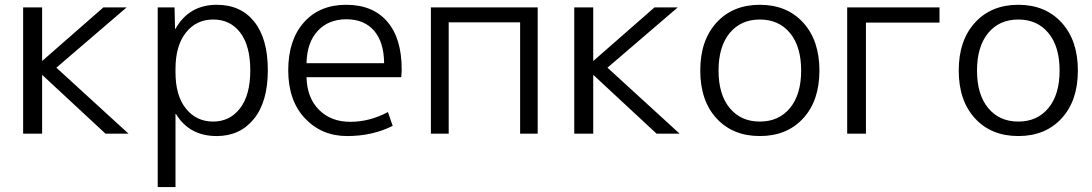

<svg xmlns="http://www.w3.org/2000/svg" viewBox="-20 -550 4494 790"><path d="M75.2 0V-519.5H153.3V-299.8H154.3L405.3 -519.5H501L211.9 -271.5L508.8 0H414.1L154.3 -241.2H153.3V0Z M628.9 219.7V-519.5H698.2L700.2 -431.6H702.1Q757.8 -530.3 872.1 -530.3Q970.7 -530.3 1026.4 -460.4Q1082 -390.6 1082 -261.2Q1082 -131.8 1024.9 -61Q967.8 9.8 872.1 9.8Q758.8 9.8 704.1 -81.1H702.1V219.7ZM702.1 -252.9Q702.1 -156.2 745.1 -103Q788.1 -49.8 856.9 -49.8Q925.8 -49.8 967.8 -104.5Q1009.8 -159.2 1009.8 -260.3Q1009.8 -361.3 968.8 -415.5Q927.7 -469.7 857.4 -469.7Q787.1 -469.7 744.6 -415.5Q702.1 -361.3 702.1 -266.6Z M1632.8 -264.6Q1632.8 -252 1630.9 -232.4H1241.2Q1243.2 -147.5 1292.5 -98.1Q1341.8 -48.8 1421.4 -48.8Q1501 -48.8 1576.2 -88.9L1595.7 -32.2Q1512.7 9.8 1408.2 9.8Q1303.7 9.8 1234.9 -63Q1166 -135.7 1166 -260.7Q1166 -385.7 1230.5 -458Q1294.9 -530.3 1404.3 -530.3Q1513.7 -530.3 1573.2 -461.4Q1632.8 -392.6 1632.8 -264.6ZM1241.2 -290H1560.5Q1559.6 -377 1519 -423.8Q1478.5 -470.7 1405.3 -470.7Q1332 -470.7 1287.6 -423.3Q1243.2 -376 1241.2 -290Z M1752.9 0V-519.5H2192.4V0H2120.1V-458H1826.2V0Z M2342.8 0V-519.5H2420.9V-299.8H2421.9L2672.9 -519.5H2768.6L2479.5 -271.5L2776.4 0H2681.6L2421.9 -241.2H2420.9V0Z M2928.2 -63Q2861.3 -135.7 2861.3 -259.8Q2861.3 -383.8 2928.2 -457Q2995.1 -530.3 3106.4 -530.3Q3217.8 -530.3 3284.7 -457Q3351.6 -383.8 3351.6 -259.8Q3351.6 -135.7 3284.7 -63Q3217.8 9.8 3106.4 9.8Q2995.1 9.8 2928.2 -63ZM2982.4 -414.1Q2936.5 -358.4 2936.5 -259.8Q2936.5 -161.1 2982.4 -105.5Q3028.3 -49.8 3106.4 -49.8Q3184.6 -49.8 3230.5 -105.5Q3276.4 -161.1 3276.4 -259.8Q3276.4 -358.4 3230.5 -414.1Q3184.6 -469.7 3106.4 -469.7Q3028.3 -469.7 2982.4 -414.1Z M3465.8 0V-519.5H3845.7V-457H3543V0Z M3991.7 -63Q3924.8 -135.7 3924.8 -259.8Q3924.8 -383.8 3991.7 -457Q4058.6 -530.3 4169.9 -530.3Q4281.2 -530.3 4348.1 -457Q4415 -383.8 4415 -259.8Q4415 -135.7 4348.1 -63Q4281.2 9.8 4169.9 9.8Q4058.6 9.8 3991.7 -63ZM4045.9 -414.1Q4000 -358.4 4000 -259.8Q4000 -161.1 4045.9 -105.5Q4091.8 -49.8 4169.9 -49.8Q4248 -49.8 4293.9 -105.5Q4339.8 -161.1 4339.8 -259.8Q4339.8 -358.4 4293.9 -414.1Q4248 -469.7 4169.9 -469.7Q4091.8 -469.7 4045.9 -414.1Z"/></svg>

Font: GenEi M Gothic v2 Regular
Style: Regular
Weight: 400
Version: Version 2.0